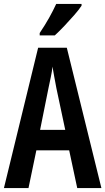

<svg xmlns="http://www.w3.org/2000/svg" viewBox="-20 -957 536 977"><path d="M373 0 332 -192H165L125 0H0L174 -714H320L496 0ZM267 -508Q260 -542 256 -567Q252 -592 247 -618Q245 -595 238.5 -564.5Q232 -534 227 -510L184 -296H312ZM395 -928Q382 -908 358 -880.5Q334 -853 307.5 -825Q281 -797 259 -777H182V-789Q209 -829 230 -866.5Q251 -904 266 -937H395Z"/></svg>

Font: Noto Sans Telugu ExtraCondensed SemiBold
Style: Regular
Weight: 600
Width: 2
Designer: Jelle Bosma - Monotype Design Team
Foundry: Monotype Imaging Inc.
Version: Version 2.005; ttfautohint (v1.8.4.7-5d5b)